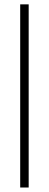

<svg xmlns="http://www.w3.org/2000/svg" viewBox="-20 -647 221 863"><path d="M108.9 195.8H70.8V-627.4H108.9Z"/></svg>

Font: Scheherazade New
Style: Regular
Weight: 400
Designer: SIL International
Foundry: SIL International
Version: Version 4.000